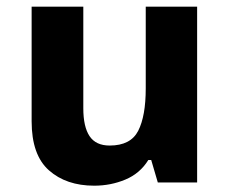

<svg xmlns="http://www.w3.org/2000/svg" viewBox="-20 -555 697 584"><path d="M423.3 -534.7H579.6V0H460L439.9 -68.4H431.2Q405.8 -27.3 361.3 -8.8Q316.9 9.8 266.6 9.8Q181.6 9.8 128.9 -36.9Q76.2 -83.5 76.2 -186V-534.7H233.4V-225.6Q233.4 -169.4 252.4 -140.9Q271.5 -112.3 313.5 -112.3Q377.4 -112.3 400.4 -157.2Q423.3 -202.1 423.3 -286.1Z"/></svg>

Font: Lunasima
Style: Bold
Weight: 700
Designer: The DocRepair Project, Monotype Design Team
Foundry: Google
Version: Version 2.009